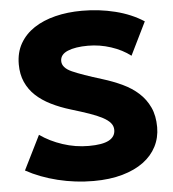

<svg xmlns="http://www.w3.org/2000/svg" viewBox="-56 -812 842 934"><g transform="rotate(-5 364.5 -345.0)"><path d="M50 -527Q50 -585 75 -628.5Q100 -672 144 -701Q188 -730 248 -745Q308 -760 379 -760Q463 -760 541 -740.5Q619 -721 679 -682L600 -521Q560 -552 505 -570Q450 -588 393 -588Q331 -588 294 -572.5Q257 -557 257 -525Q257 -492 304 -471Q351 -450 449 -420Q501 -404 545.5 -383Q590 -362 623 -332Q656 -302 675 -261Q694 -220 694 -164Q694 -113 672 -70Q650 -27 608 4Q566 35 504.5 52.5Q443 70 364 70Q275 70 189.5 49Q104 28 35 -10L118 -177Q166 -143 228 -122.5Q290 -102 355 -102Q422 -102 453.5 -119Q485 -136 485 -169Q485 -188 472.5 -203Q460 -218 434.5 -231.5Q409 -245 371.5 -258Q334 -271 284 -286Q231 -302 188 -323.5Q145 -345 114.5 -373.5Q84 -402 67 -440Q50 -478 50 -527Z"/></g></svg>

Font: OA Gothic ExtraBold
Style: Regular
Weight: 800
Designer: Choi Chi-young, Lee Jaesang, Lee Juhyun, Han Dohee
Foundry: DDUNGSANG CORP.
Version: Version 1.000;Build 20210203